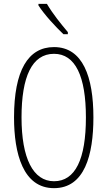

<svg xmlns="http://www.w3.org/2000/svg" viewBox="-20 -1035 559 999"><path d="M224 -1015H180V-1007C211 -958 271 -894 310 -857H333V-868C296 -912 256 -961 224 -1015ZM466 -424C466 -635 411 -790 261 -790C126 -790 53 -668 53 -424C53 -236 100 -56 261 -56C420 -56 466 -228 466 -424ZM92 -424C92 -635 146 -755 261 -755C372 -755 427 -638 427 -424C427 -207 372 -92 261 -92C152 -92 92 -212 92 -424Z"/></svg>

Font: Noto Sans Malayalam UI ExtraCondensed ExtraLight
Style: Regular
Weight: 200
Width: 2
Designer: Jelle Bosma - Monotype Design Team
Foundry: Monotype Imaging Inc.
Version: Version 2.104